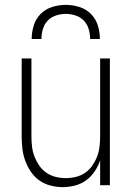

<svg xmlns="http://www.w3.org/2000/svg" viewBox="-20 -760 540 788"><path d="M237 8Q212 8 187 1.5Q162 -5 141.5 -19.5Q121 -34 106.5 -55.5Q92 -77 83.5 -100.5Q75 -124 72 -149.5Q69 -175 69 -200V-520H109V-200Q109 -179 111.5 -158Q114 -137 121.5 -117.5Q129 -98 141 -80.5Q153 -63 170.5 -51Q188 -39 208.5 -34Q229 -29 250 -29Q271 -29 291.5 -34Q312 -39 329.5 -51Q347 -63 359 -80.5Q371 -98 378.5 -117.5Q386 -137 388.5 -158Q391 -179 391 -200V-520H431V0H391V-102Q383 -78 368.5 -56.5Q354 -35 333.5 -20Q313 -5 288 1.5Q263 8 237 8ZM110 -600Q110 -628 118.5 -655.5Q127 -683 147 -703Q167 -723 194.5 -731.5Q222 -740 250 -740Q278 -740 305.5 -731.5Q333 -723 353 -703Q373 -683 381.5 -655.5Q390 -628 390 -600H350Q350 -620 344 -640.5Q338 -661 324 -675.5Q310 -690 290 -696.5Q270 -703 250 -703Q230 -703 210 -696.5Q190 -690 176 -675.5Q162 -661 156 -640.5Q150 -620 150 -600Z"/></svg>

Font: Iosevka Curly Extralight
Style: Regular
Weight: 200
Monospace: yes
Designer: Belleve Invis
Foundry: Belleve Invis
Version: Version 22.1.2; ttfautohint (v1.8.4)